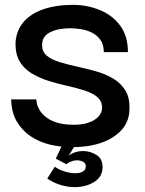

<svg xmlns="http://www.w3.org/2000/svg" viewBox="-20 -593 595 788"><path d="M276 11Q229 11 185 0.5Q141 -10 105.5 -34Q70 -58 48.5 -95Q27 -132 26 -185H129Q129 -181 131 -169.5Q133 -158 141.5 -143Q150 -128 166.5 -114Q183 -100 211.5 -90.5Q240 -81 283 -81Q313 -81 334.5 -87Q356 -93 370.5 -103Q385 -113 392 -125.5Q399 -138 399 -150Q399 -178 379.5 -194.5Q360 -211 327.5 -221.5Q295 -232 256.5 -240.5Q218 -249 179.5 -261Q141 -273 109 -292.5Q77 -312 59.5 -343Q42 -374 44 -422Q48 -469 77 -503Q106 -537 158 -555Q210 -573 279 -573Q339 -573 390.5 -551.5Q442 -530 473.5 -487.5Q505 -445 505 -379H406Q406 -410 392 -429.5Q378 -449 356.5 -459.5Q335 -470 311 -473.5Q287 -477 268 -477Q218 -477 185.5 -460.5Q153 -444 153 -410Q152 -381 172 -364.5Q192 -348 225 -338Q258 -328 297 -319.5Q336 -311 375 -300Q414 -289 445.5 -270Q477 -251 495.5 -220Q514 -189 511 -139Q509 -92 478 -58.5Q447 -25 395.5 -7Q344 11 276 11ZM174 140 205 91Q216 101 241.5 109.5Q267 118 289 118Q307 118 319.5 111.5Q332 105 332 89Q332 77 321 71Q310 65 296 65Q285 65 273.5 69Q262 73 252 81L209 58L252 -33L299 -15L262 46Q273 37 288.5 32Q304 27 321 27Q350 27 375.5 42.5Q401 58 401 93Q401 132 367 153.5Q333 175 286 175Q258 175 228.5 166Q199 157 174 140Z"/></svg>

Font: Darker Grotesque
Style: Bold
Weight: 700
Designer: Gabriel Lam
Foundry: TypeRant
Version: Version 1.000;gftools[0.9.28]